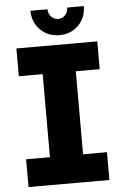

<svg xmlns="http://www.w3.org/2000/svg" viewBox="-59 -925 617 966"><g transform="rotate(-5 249.5 -441.5)"><path d="M45.3 0V-140.3H165.7V-559.7H45.3V-700H453.7V-559.7H333V-140.3H453.7V0ZM267.7 -747.7Q228.3 -747.7 197.7 -765.5Q167 -783.3 149.5 -814Q132 -844.7 132 -882.7H218.3Q218.3 -861 232.5 -845.3Q246.7 -829.7 267.7 -829.7Q289.7 -829.7 303.7 -845.2Q317.7 -860.7 317.7 -882.7H402Q402 -844.7 384.7 -814Q367.3 -783.3 337.2 -765.5Q307 -747.7 267.7 -747.7Z"/></g></svg>

Font: MuseoModerno Thin
Style: Regular
Weight: 100
Designer: Pablo Cosgaya, Héctor Gatti, Marcela Romero, and the Authors of The MuseoModerno Project.
Foundry: Omnibus-Type Team
Version: Version 1.003